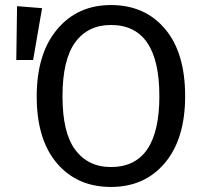

<svg xmlns="http://www.w3.org/2000/svg" viewBox="-20 -721 801 753"><path d="M415 -701.2Q547.9 -701.2 627 -607.9Q706.1 -514.6 706.1 -344.2Q706.1 -176.3 626.7 -82Q547.4 12.2 415 12.2Q282.7 12.2 203.4 -80.6Q124 -173.3 124 -342.8Q124 -510.3 203.9 -605.7Q283.7 -701.2 415 -701.2ZM46.9 -696.8 145 -689 109.9 -485.8H43.9ZM415 -623Q324.7 -623 274.9 -554.9Q225.1 -486.8 225.1 -342.8Q225.1 -199.7 275.6 -132.8Q326.2 -65.9 415 -65.9Q605 -65.9 605 -344.2Q605 -623 415 -623Z"/></svg>

Font: FiraGO
Style: Regular
Weight: 400
Designer: bBox Type
Foundry: bBox Type GmbH
Version: Version 1.001;PS 001.001;hotconv 1.0.88;makeotf.lib2.5.64775